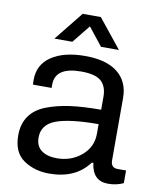

<svg xmlns="http://www.w3.org/2000/svg" viewBox="-83 -788 711 865"><g transform="rotate(10 272.5 -355.5)"><path d="M119 -591 225 -723H308L414 -591H332L267 -673L201 -591ZM201 12Q133 12 83.5 -22Q34 -56 34 -134Q34 -186 59 -222Q84 -258 133 -277Q182 -296 241.5 -304Q301 -312 382 -312V-372Q382 -418 356 -442Q330 -466 264 -466Q145 -466 145 -385V-370H60Q59 -376 59 -392Q59 -462 116 -500Q173 -538 270 -538Q367 -538 418.5 -497Q470 -456 470 -381V-96Q470 -62 501 -62H540V-4Q508 11 470 11Q399 11 389 -70H382Q321 12 201 12ZM223 -62Q288 -62 335 -101.5Q382 -141 382 -202V-246Q252 -246 189 -223Q126 -200 126 -140Q126 -101 152 -81.5Q178 -62 223 -62Z"/></g></svg>

Font: Archivo
Style: Regular
Weight: 400
Designer: Hector Gatti
Foundry: Omnibus-Type
Version: Version 2.001